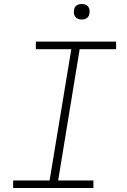

<svg xmlns="http://www.w3.org/2000/svg" viewBox="-20 -944 640 964"><path d="M46 0V-38H229L338 -697H160V-735H563V-697H380L272 -38H449V0ZM390 -846Q381 -846 372.5 -849Q364 -852 358.5 -859Q353 -866 351.5 -875.5Q350 -885 352 -895Q353 -901 356 -907Q359 -913 365 -917Q371 -921 377.5 -922.5Q384 -924 390 -924Q400 -924 408.5 -921Q417 -918 422.5 -911Q428 -904 429.5 -894.5Q431 -885 429 -875Q428 -869 424.5 -863Q421 -857 415.5 -853Q410 -849 403.5 -847.5Q397 -846 390 -846Z"/></svg>

Font: Iosevka Curly XLtExObl
Style: Regular
Weight: 200
Width: 7
Italic angle: -9°
Monospace: yes
Designer: Belleve Invis
Foundry: Belleve Invis
Version: Version 11.0.1; ttfautohint (v1.8.3)